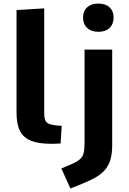

<svg xmlns="http://www.w3.org/2000/svg" viewBox="-20 -809 732 1087"><path d="M270.2 5.1Q200.2 5.1 156.8 -11.7Q113.4 -28.5 93.5 -66.9Q73.6 -105.4 73.6 -170.7V-752L230.3 -761.7V-167.9Q230.3 -144.7 235 -130.5Q239.7 -116.2 255.5 -108.7Q271.3 -101.3 303.8 -98.5Q310.2 -98 316.6 -97.6Q323 -97.1 329.4 -96.6L323.1 3.3Q302.4 4.5 291 4.8Q279.5 5.1 270.2 5.1ZM378.6 258.2 327.2 144.6 369.8 127.1Q410.2 110.4 429 95.4Q447.9 80.5 453.3 58.2Q458.7 35.8 458.7 -2.5V-528.3H615.2V13.2Q615.2 67.4 602.4 103.4Q589.6 139.5 564.4 163.4Q539.2 187.4 502.7 205.5Q466.3 223.5 419.1 241.9ZM536.8 -628.9Q496.8 -628.9 473.5 -650.7Q450.2 -672.5 450.2 -710.4Q450.2 -746.6 473.5 -767.7Q496.8 -788.8 536.8 -788.8Q577.1 -788.8 600.1 -767.7Q623.1 -746.6 623.1 -710.4Q623.1 -672.5 600.1 -650.7Q577.1 -628.9 536.8 -628.9Z"/></svg>

Font: Comme
Style: Regular
Weight: 400
Designer: Vernon Adams
Foundry: Vernon Adams
Version: Version 1.000;gftools[0.9.27]